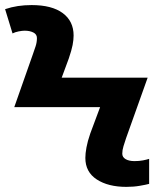

<svg xmlns="http://www.w3.org/2000/svg" viewBox="-26 -727 619 757"><path d="M472.2 9.8Q400.4 9.8 355.5 -19.5Q310.5 -48.8 310.5 -104.5Q310.5 -121.6 314.9 -145.8Q319.3 -169.9 330.1 -201.2L368.7 -304.7H30.3L103.5 -512.7Q109.4 -529.3 114.5 -544.9Q119.6 -560.5 119.6 -577.1Q119.6 -591.8 105.5 -598.9Q91.3 -606 71.3 -606Q62 -606 47.9 -603.3Q33.7 -600.6 23.4 -595.2L-5.9 -690.9Q18.6 -699.2 44.4 -703.1Q70.3 -707 98.6 -707Q178.7 -707 221.4 -675.3Q264.2 -643.6 264.2 -586.9Q264.2 -570.3 260.3 -549.6Q256.3 -528.8 245.1 -496.1L217.3 -420.9H556.2L471.2 -182.6Q465.8 -166 460.9 -150.6Q456.1 -135.3 456.1 -121.1Q456.1 -107.4 469.2 -99.6Q482.4 -91.8 504.4 -91.8Q522.9 -91.8 537.8 -94.7Q552.7 -97.7 562 -100.6V-2Q548.8 1.5 524.7 5.6Q500.5 9.8 472.2 9.8Z"/></svg>

Font: Lunasima
Style: Bold
Weight: 700
Designer: The DocRepair Project, Monotype Design Team
Foundry: Google
Version: Version 2.009